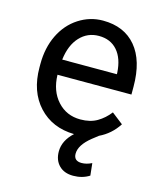

<svg xmlns="http://www.w3.org/2000/svg" viewBox="-111 -619 752 898"><g transform="rotate(15 265.0 -169.5)"><path d="M486.8 -92.3 431.6 -135.3C415 -113.8 395.7 -96.5 373.5 -83.5C351.4 -70.5 324.4 -64 292.5 -64C247.6 -64 210.5 -80 181.4 -112.1C152.3 -144.1 137 -186.2 135.7 -238.3H493.7V-275.9C493.7 -360.2 474.6 -425 436.5 -470.2C398.4 -515.5 345.1 -538.1 276.4 -538.1C234.4 -538.1 195.4 -526.4 159.4 -503.2C123.5 -479.9 95.5 -447.7 75.4 -406.5C55.4 -365.3 45.4 -318.5 45.4 -266.1V-250C45.4 -172.2 67.1 -109.8 110.6 -62.7C154.1 -15.7 211.3 8.5 282.2 9.8C250.3 39.1 234.4 71.3 234.4 106.4C234.4 134.4 242.8 156.9 259.5 173.8C276.3 190.8 299.2 199.2 328.1 199.2C357.4 199.2 383.5 192.1 406.2 177.7L399.9 118.7C383 127.1 366.7 131.3 351.1 131.3C325.7 131.3 313 119.6 313 96.2C313 68.2 331.4 39.4 368.2 9.8L396.5 -12.2H396C433.4 -29.8 463.7 -56.5 486.8 -92.3ZM276.4 -463.9C314.1 -463.9 344.1 -451.3 366.2 -426C388.3 -400.8 400.7 -365.2 403.3 -319.3V-312.5H138.7C144.5 -360.4 159.8 -397.5 184.6 -424.1C209.3 -450.6 239.9 -463.9 276.4 -463.9Z"/></g></svg>

Font: Roboto1
Style: rg
Weight: 400
Designer: Google
Version: Version 2.137; 2017